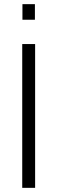

<svg xmlns="http://www.w3.org/2000/svg" viewBox="-20 -904 276 924"><path d="M148 -809V-884H88V-809ZM149 0V-692H87V0Z"/></svg>

Font: RazerF5 Light
Style: Regular
Weight: 300
Foundry: Razer Inc.
Version: Version 2